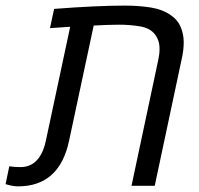

<svg xmlns="http://www.w3.org/2000/svg" viewBox="-53 -660 708 682"><path d="M10.7 2Q-6.8 2 -33.2 -5.9L-20 -69.3Q-1 -66.4 19 -66.4Q62 -66.4 85.9 -100.6Q102.1 -122.6 109.9 -160.2L196.3 -564.9Q178.2 -564 160.4 -562.5Q142.6 -561 124.5 -560.1L139.2 -628.4Q290.5 -640.1 390.1 -640.1Q440.9 -640.1 482.9 -633.3Q524.9 -626.5 554.7 -605.5Q578.6 -588.9 589.1 -563.5Q599.6 -538.1 599.6 -509.8Q599.6 -481.4 592.3 -449.7L496.6 0H414.1L509.3 -447.8Q513.7 -467.8 513.7 -485.8Q513.7 -502.9 509.3 -515.6Q504.9 -528.3 497.1 -538.1Q480 -560.5 443.8 -566.4Q407.7 -572.3 371.1 -572.3Q351.6 -572.3 328.6 -571.5Q305.7 -570.8 279.8 -569.3L192.4 -160.2Q158.2 2 10.7 2Z"/></svg>

Font: Open Sans
Style: Italic
Weight: 400
Italic angle: -12°
Designer: Monotype Design Team
Foundry: Monotype Imaging Inc.
Version: Version 3.000; ttfautohint (v1.8.4)